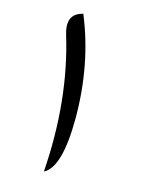

<svg xmlns="http://www.w3.org/2000/svg" viewBox="-135 -774 625 831"><g transform="rotate(20 178.0 -359.0)"><path d="M101.1 -709.5Q203.6 -512.2 224.6 -272Q243.2 -51.3 174.3 -9.3Q168.9 -334 62.5 -597.7Q29.3 -680.7 93.8 -706.5Z"/></g></svg>

Font: Gandom FD
Style: FD
Weight: 400
Foundry: DejaVu fonts team - Redesigned by Saber Rastikerdar - Based on Samim Font
Version: Version 0.6